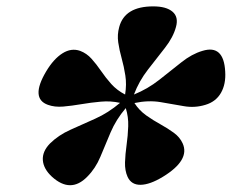

<svg xmlns="http://www.w3.org/2000/svg" viewBox="-20 -784 709 587"><path d="M246.5 -243.5Q196 -192 139 -243.5Q113 -267.5 111 -294.2Q109 -321 133 -345.5Q159 -371 195.2 -387.2Q231.5 -403.5 271.2 -421.2Q311 -439 347 -469.5Q318.5 -476 288.2 -473.2Q258 -470.5 228.8 -465.5Q199.5 -460.5 173.2 -458.2Q147 -456 126.5 -463.5Q72 -483 121 -565.5Q144 -604 171 -621Q198 -638 225 -628.5Q245 -621 260 -604.2Q275 -587.5 289 -567Q303 -546.5 320.2 -527.2Q337.5 -508 362.5 -495Q367.5 -526 363.2 -553.2Q359 -580.5 352 -605.5Q345 -630.5 341.5 -654.2Q338 -678 344.5 -701.5Q361.5 -764.5 448.5 -764.5Q488.5 -764.5 507.5 -748.2Q526.5 -732 518 -701.5Q509.5 -670 484.5 -638Q459.5 -606 432.2 -571Q405 -536 389.5 -495Q431.5 -512 467 -540Q502.5 -568 534.5 -593.5Q566.5 -619 599 -628.5Q664 -648.5 668.5 -565.5Q671 -527 655.5 -500Q640 -473 608 -463.5Q575.5 -453.5 541.8 -459.5Q508 -465.5 470.8 -471.8Q433.5 -478 391 -469Q405.5 -446.5 427 -431.2Q448.5 -416 470.8 -403.8Q493 -391.5 511.5 -378Q530 -364.5 538.5 -345.5Q561.5 -294.5 478 -243.5Q438.5 -219.5 410 -219Q381.5 -218.5 370 -243.5Q361.5 -262.5 362.2 -287.5Q363 -312.5 367 -340.8Q371 -369 372 -397.8Q373 -426.5 364.5 -453.5Q334.5 -418 318 -379Q301.5 -340 286.8 -304.5Q272 -269 246.5 -243.5Z"/></svg>

Font: Fraunces 9pt SuperSoft
Style: Bold Italic
Weight: 700
Italic angle: -16°
Version: Version 1.000;[b76b70a41]